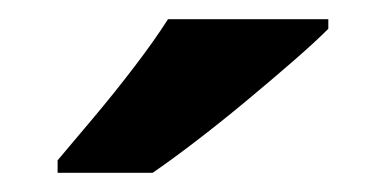

<svg xmlns="http://www.w3.org/2000/svg" viewBox="-20 -786 402 200"><path d="M322 -756Q308 -742 285 -722Q262 -702 235.5 -680Q209 -658 183.5 -638.5Q158 -619 139 -606H40V-619Q56 -638 77.5 -663.5Q99 -689 120 -716.5Q141 -744 155 -766H322Z"/></svg>

Font: Noto Sans Balinese
Style: Regular
Weight: 400
Designer: Aditya Bayu, David Williams
Foundry: David Williams
Version: Version 2.003